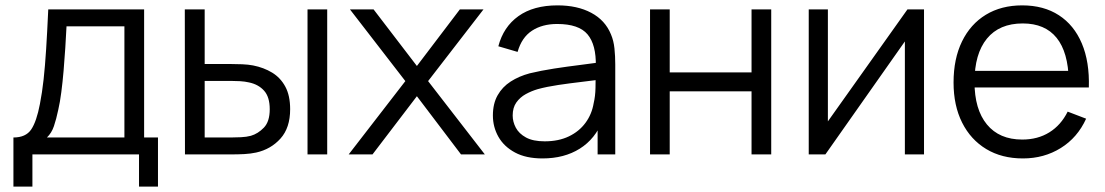

<svg xmlns="http://www.w3.org/2000/svg" viewBox="-20 -575 4116 715"><path d="M100.7 120H30V-63Q76 -63 96.1 -92.7Q116.2 -122.3 128.7 -188Q137 -230.5 142.4 -279.5Q147.8 -328.5 151.8 -391.7Q155.8 -454.8 159.7 -540H516.7V-63H568.3V120H497.7V0H100.7ZM154.7 -63H443.3V-477H227.7Q225.8 -438.8 223.1 -396.3Q220.3 -353.8 216.8 -311.5Q213.2 -269.2 208.3 -231.8Q203.5 -194.3 197 -166.3Q189.5 -130.7 180.8 -105.2Q172.2 -79.7 154.7 -63Z M842.5 0H668.8L668.2 -540H742.2V-336.7H835.8Q859.3 -336.7 882 -335.7Q904.7 -334.7 922.5 -331.3Q962.3 -323.5 993.5 -304.5Q1024.7 -285.5 1042.6 -252.2Q1060.5 -219 1060.5 -168.3Q1060.5 -99 1024.6 -59.1Q988.7 -19.2 934.2 -7Q913.7 -2.5 889.7 -1.2Q865.7 0 842.5 0ZM742.2 -273.7V-63H839.5Q856.2 -63 877.2 -64Q898.2 -65 914.2 -69.3Q940.8 -77 962.7 -99.7Q984.5 -122.3 984.5 -168.3Q984.5 -213.8 963.5 -237.2Q942.5 -260.7 907.5 -268Q891.7 -271.7 873.8 -272.7Q856 -273.7 839.5 -273.7ZM1198.5 0H1125.2V-540H1198.5Z M1367.2 0H1278.5L1489.5 -273L1283.2 -540H1371.2L1532.5 -329.3L1692.5 -540H1780.5L1574.2 -273L1785.5 0H1696.8L1532.5 -216.7Z M2000.2 15Q1938.8 15 1897.8 -7.1Q1856.7 -29.2 1836.1 -65.6Q1815.5 -102 1815.5 -145Q1815.5 -189.2 1833.2 -220.3Q1850.8 -251.5 1881.8 -271.4Q1912.7 -291.3 1952.8 -302Q1994.2 -312 2043.8 -319.7Q2093.5 -327.3 2141.3 -333.2Q2189.2 -339.2 2225.2 -344.3L2198.8 -328.7Q2200.5 -408.3 2168 -447Q2135.5 -485.7 2054.8 -485.7Q1999.5 -485.7 1961.2 -460.7Q1922.8 -435.7 1907.5 -381.7L1835.8 -402.7Q1854.7 -475 1910.7 -515Q1966.7 -555 2056.2 -555Q2130 -555 2181.8 -527.3Q2233.7 -499.7 2255.2 -447Q2265.2 -423.7 2268.2 -394.7Q2271.2 -365.7 2271.2 -335.3V0H2205.5V-135.7L2224.5 -127.3Q2197 -57.8 2139.1 -21.4Q2081.2 15 2000.2 15ZM2008.5 -48.7Q2060 -48.7 2098.4 -67.1Q2136.8 -85.5 2160.4 -117.7Q2184 -149.8 2190.8 -190.7Q2197 -216.7 2197.6 -247.8Q2198.2 -278.8 2198.2 -294.7L2226.2 -280Q2188.3 -275 2144.7 -269.9Q2101 -264.8 2058.7 -258.5Q2016.3 -252.2 1982.5 -243Q1959.5 -236.3 1938.1 -224.6Q1916.7 -212.8 1902.9 -193.5Q1889.2 -174.2 1889.2 -145Q1889.2 -121.5 1900.9 -99.4Q1912.7 -77.3 1938.8 -63Q1965 -48.7 2008.5 -48.7Z M2474 0H2400.7V-540H2474V-305.3H2778.7V-540H2852V0H2778.7V-235H2474Z M3359.3 -540H3421V0H3349.7V-420.7L3053.7 0H2991.7V-540H3063V-123Z M3789.3 15Q3710.7 15 3652.8 -19.9Q3594.8 -54.8 3562.9 -118.4Q3531 -182 3531 -267.7Q3531 -356.2 3562.5 -420.7Q3594 -485.2 3651.3 -520.1Q3708.7 -555 3786.7 -555Q3866.7 -555 3923.2 -518.3Q3979.7 -481.7 4008.7 -413.2Q4037.7 -344.7 4034.8 -249.3H3960V-275.3Q3958 -380.5 3914.8 -434.1Q3871.5 -487.7 3788.7 -487.7Q3701.5 -487.7 3655.2 -431.1Q3609 -374.5 3609 -270Q3609 -167.8 3655.2 -111.6Q3701.5 -55.3 3786.7 -55.3Q3844.7 -55.3 3887.8 -82.2Q3931 -109 3956 -159.3L4024.7 -133Q3992.5 -62.3 3930.2 -23.7Q3868 15 3789.3 15ZM3995.7 -249.3H3583V-311H3995.7Z"/></svg>

Font: Manrope Variable Light
Style: Regular
Weight: 200
Designer: Mikhail Sharanda
Foundry: Mikhail Sharanda
Version: Version 4.505